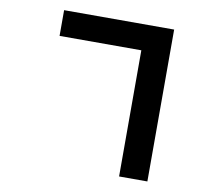

<svg xmlns="http://www.w3.org/2000/svg" viewBox="-87 -862 1130 1016"><g transform="rotate(10 478.0 -354.0)"><path d="M616.1 -623.9H176.8V-762.1H768.1V54H616.1Z"/></g></svg>

Font: Karasuma Gothic
Style: Black
Weight: 900
Designer: Rasmus Andersson / Ryoko Nishizuka
Foundry: Genbu
Version: Version 1.00